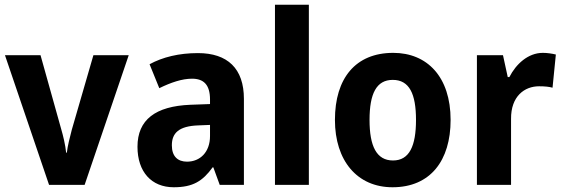

<svg xmlns="http://www.w3.org/2000/svg" viewBox="-20 -780 2376 810"><path d="M187 0H337L523 -547H374L283 -233C275 -202 265 -164 262 -136H259C256 -168 246 -209 238 -236L151 -547H1Z M815 -556C735 -556 666 -539 611 -509L652 -408C701 -432 748 -448 790 -448C839 -448 866 -423 866 -360V-341L783 -338C636 -332 560 -275 560 -161C560 -55 619 10 713 10C794 10 835 -16 877 -74H880L907 0H1009V-363C1009 -491 940 -556 815 -556ZM816 -251 866 -253V-206C866 -138 824 -98 769 -98C730 -98 705 -120 705 -167C705 -219 735 -248 816 -251Z M1283 0V-760H1140V0Z M1881 -274C1881 -456 1782 -557 1639 -557C1480 -557 1393 -450 1393 -274C1393 -102 1487 10 1636 10C1796 10 1881 -103 1881 -274ZM1539 -274C1539 -385 1568 -443 1637 -443C1707 -443 1735 -384 1735 -274C1735 -164 1707 -103 1638 -103C1568 -103 1539 -164 1539 -274Z M2270 -557C2208 -557 2157 -510 2129 -455H2122L2102 -547H1992V0H2136V-278C2135 -374 2193 -416 2254 -416C2279 -416 2297 -414 2311 -410L2325 -550C2309 -554 2288 -557 2270 -557Z"/></svg>

Font: Noto Sans Myanmar UI SemiCondensed
Style: Bold
Weight: 700
Width: 4
Designer: Monotype Design Team
Foundry: Monotype Imaging Inc.
Version: Version 2.103